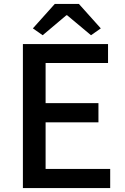

<svg xmlns="http://www.w3.org/2000/svg" viewBox="-20 -961 640 981"><path d="M97 -736H532V-639H213V-434H483V-336H213V-98H543V0H97ZM260 -941H383L495 -816L445 -781L323 -883H319L198 -781L148 -816Z"/></svg>

Font: Noto Sans S Chinese Medium
Style: Regular
Weight: 500
Designer: Ryoko NISHIZUKA  (kana & ideographs); Paul D. Hunt (Latin, Greek & Cyrillic); Wenlong ZHANG  (bopomofo); Sandoll Communi
Foundry: Adobe Systems Incorporated
Version: Version 1.000;PS 1;hotconv 1.0.78;makeotf.lib2.5.61930